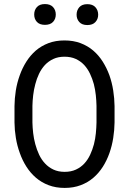

<svg xmlns="http://www.w3.org/2000/svg" viewBox="-20 -921 640 951"><path d="M547.4 -314.5V-395.5Q546.9 -433.6 540.8 -472.7Q534.7 -511.7 522 -547.9Q508.8 -584 489 -615.5Q469.2 -647 441.9 -670.4Q414.6 -693.8 378.9 -707.3Q343.3 -720.7 299.3 -720.7Q255.4 -720.7 220 -707.3Q184.6 -693.8 157.2 -670.4Q129.9 -646.5 110.1 -615Q90.3 -583.5 77.6 -547.4Q64.5 -511.2 58.3 -472.4Q52.2 -433.6 51.8 -395.5V-314.5Q52.2 -276.4 58.6 -237.8Q64.9 -199.2 78.1 -163.1Q90.8 -127 110.8 -95.5Q130.9 -64 158.2 -40.5Q185.5 -17.1 220.9 -3.7Q256.3 9.8 300.3 9.8Q344.2 9.8 379.6 -3.7Q415 -17.1 442.4 -40.5Q469.7 -64 489.5 -95.2Q509.3 -126.5 522 -162.6Q534.7 -198.7 540.8 -237.5Q546.9 -276.4 547.4 -314.5ZM458 -396.5V-314.5Q457.5 -289.1 454.8 -261.2Q452.1 -233.4 445.3 -206.5Q438 -179.2 426.5 -154.5Q415 -129.9 397.9 -111.3Q380.4 -92.3 356.2 -81.1Q332 -69.8 300.3 -69.8Q268.6 -69.8 244.6 -81.1Q220.7 -92.3 203.1 -111.3Q185.5 -129.9 173.8 -154.8Q162.1 -179.7 154.8 -207Q147.5 -233.9 144.3 -261.7Q141.1 -289.6 140.6 -314.5V-396.5Q141.1 -421.4 144.3 -449Q147.5 -476.6 154.8 -503.9Q161.6 -530.8 173.3 -555.4Q185.1 -580.1 202.6 -599.1Q220.2 -617.7 244.1 -628.9Q268.1 -640.1 299.3 -640.1Q331.1 -640.1 355 -629.2Q378.9 -618.2 396.5 -599.6Q414.1 -580.6 425.8 -555.9Q437.5 -531.2 444.8 -504.4Q451.7 -477.1 454.6 -449.5Q457.5 -421.9 458 -396.5ZM149.4 -849.1Q149.4 -827.1 162.8 -812.5Q176.3 -797.9 202.6 -797.9Q229 -797.9 242.7 -812.5Q256.3 -827.1 256.3 -849.1Q256.3 -871.1 242.7 -886Q229 -900.9 202.6 -900.9Q176.3 -900.9 162.8 -886Q149.4 -871.1 149.4 -849.1ZM359.4 -848.1Q359.4 -826.7 372.8 -811.8Q386.2 -796.9 412.6 -796.9Q439 -796.9 452.6 -811.8Q466.3 -826.7 466.3 -848.1Q466.3 -870.1 452.6 -885.3Q439 -900.4 412.6 -900.4Q386.2 -900.4 372.8 -885.3Q359.4 -870.1 359.4 -848.1Z"/></svg>

Font: Roboto Mono
Style: Regular
Weight: 400
Monospace: yes
Designer: Google
Version: Version 3.000